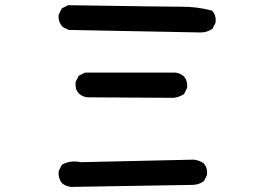

<svg xmlns="http://www.w3.org/2000/svg" viewBox="-20 -735 1040 743"><path d="M253.9 -11.7Q234.4 -14.2 220.2 -25.9L219.2 -26.4L218.8 -27.3Q204.6 -45.9 207 -71.3V-73.2L208 -74.7L217.8 -94.2L219.2 -97.2L221.7 -98.6Q252.9 -115.7 293 -107.4L729.5 -117.2H730H730.5Q750.5 -114.7 767.1 -104L768.1 -103L769 -102.1Q783.7 -85.4 781.2 -59.6V-57.6L780.3 -56.2L770.5 -36.6L769.5 -34.7L767.6 -33.2Q748 -19.5 723.6 -19.5L254.9 -11.7H254.4ZM651.4 -356.4 319.3 -358.4H318.8H318.4Q309.1 -359.4 300.8 -363Q292.5 -366.7 285.6 -372.6L285.2 -373L284.7 -373.5Q270 -390.1 272.5 -416V-418L273.4 -419.4L283.2 -439L284.7 -441.9L287.6 -443.4L307.1 -453.1L309.1 -454.1H311.5H657.2H657.7H658.2Q667.5 -453.1 675.8 -449.5Q684.1 -445.8 690.9 -439.9L691.4 -439.5L691.9 -439Q706.5 -422.4 704.1 -396.5V-394.5L703.1 -393.1L693.4 -373.5L691.9 -371.1L689.9 -369.6Q672.4 -358.9 652.3 -356.4H651.9ZM755.9 -609.4 248 -619.1H245.6L243.7 -620.1L224.1 -629.9L222.7 -630.9L221.2 -632.3Q204.6 -650.9 207 -676.8V-678.7L208 -680.2L217.8 -699.7L219.2 -702.6L222.2 -704.1L241.7 -713.9L243.7 -714.8H246.1Q626 -709 683.6 -709Q742.7 -709 797.4 -694.8L800.3 -694.3L802.2 -691.9Q816.9 -675.3 814.5 -649.4V-647.5L813.5 -646L803.7 -626.5L802.7 -624L800.3 -622.6Q795.4 -619.6 790 -616.9Q784.7 -614.3 779.1 -612.5Q773.4 -610.8 767.6 -610.1Q761.7 -609.4 755.9 -609.4Z"/></svg>

Font: NaikaiFont
Style: Bold
Weight: 700
Version: Version 1.89